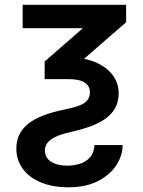

<svg xmlns="http://www.w3.org/2000/svg" viewBox="-20 -566 596 802"><path d="M74.7 -545.9H506.8V-473.1L233.4 -235.4H166.5V-309.1L326.2 -448.2H74.7ZM167.5 62Q167.5 92.8 193.1 109.4Q218.8 126 260.7 126Q288.1 126 313.5 118.2Q338.9 110.4 355.7 91.6Q372.6 72.8 374.5 40H492.2Q492.2 83.5 466.1 123.8Q439.9 164.1 389.6 190.2Q339.4 216.3 265.6 216.3Q199.7 216.3 150.9 196Q102.1 175.8 75.2 139.2Q48.3 102.5 48.3 55.2Q48.3 22.5 60.5 -3.2Q72.8 -28.8 97.4 -48.6Q122.1 -68.4 160.2 -83.3Q198.2 -98.1 249 -108.4Q287.6 -116.2 310.8 -125Q334 -133.8 344.7 -147.2Q355.5 -160.6 355.5 -181.2Q355.5 -206.5 334 -220.9Q312.5 -235.4 267.1 -235.4H215.8L220.2 -325.7H267.1Q331.5 -325.7 378.2 -306.2Q424.8 -286.6 450.2 -252.9Q475.6 -219.2 475.6 -176.3Q475.6 -141.1 461.2 -115Q446.8 -88.9 420.4 -70.1Q394 -51.3 357.7 -38.1Q321.3 -24.9 277.3 -15.1Q233.4 -5.4 209.5 6.8Q185.5 19 176.5 33Q167.5 46.9 167.5 62Z"/></svg>

Font: Inter
Style: 540
Weight: 540
Designer: Rasmus Andersson
Foundry: rsms
Version: Version 4.001;git-66647c0bb